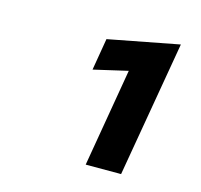

<svg xmlns="http://www.w3.org/2000/svg" viewBox="-72 -782 616 587"><g transform="rotate(15 236.0 -489.0)"><path d="M191 -560 208 -661 432 -704 358 -274H246L299 -585Z"/></g></svg>

Font: Jost* Heavy
Style: Italic
Weight: 800
Italic angle: -10°
Version: Version 3.7